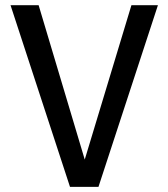

<svg xmlns="http://www.w3.org/2000/svg" viewBox="-20 -727 655 747"><path d="M130.3 -706.7 309.7 -106.2 491.3 -706.7H594.4L363.1 0H252.3L21 -706.7Z"/></svg>

Font: Fira Code Fixed Retina
Style: Regular
Weight: 450
Monospace: yes
Designer: Carrois Corporate, Edenspiekermann AG, Nikita Prokopov
Foundry: Carrois Corporate, Edenspiekermann AG, Nikita Prokopov
Version: Version 5.002